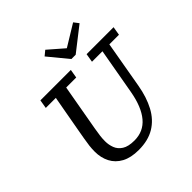

<svg xmlns="http://www.w3.org/2000/svg" viewBox="-228 -1062 1258 1258"><g transform="rotate(-45 400.5 -433.0)"><path d="M349 16Q277 16 230 -9.5Q183 -35 160 -79.5Q137 -124 137 -180Q137 -207 140 -233Q143 -259 149 -292L161 -360Q172 -423 183.5 -485.5Q195 -548 206 -610H113L123 -670H405L395 -610H302L245 -288Q239 -252 236 -229.5Q233 -207 233 -180Q233 -148 244.5 -117.5Q256 -87 286.5 -67.5Q317 -48 373 -48Q457 -48 508.5 -109.5Q560 -171 581 -288L638 -610H541L551 -670H801L791 -610H702L645 -284Q629 -192 593 -124.5Q557 -57 497 -20.5Q437 16 349 16ZM380 -882 487 -789 636 -880 662 -846 498 -718H458L346 -854Z"/></g></svg>

Font: Source Serif 4 Caption
Style: Italic
Weight: 400
Italic angle: -12°
Designer: Frank Grießhammer
Foundry: Adobe Systems Incorporated
Version: Version 4.004;hotconv 1.0.117;makeotfexe 2.5.65602